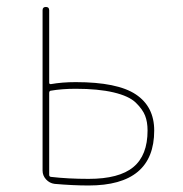

<svg xmlns="http://www.w3.org/2000/svg" viewBox="-20 -540 540 566"><path d="M125 -265.6V-24.4Q125 -19.5 129.9 -18.6Q180.7 -12.7 241.2 -12.7Q331.1 -12.7 373 -47.4Q415 -82 415 -155.3Q415 -180.7 407.7 -199.2Q400.4 -217.8 380.4 -237.3Q360.4 -256.8 314.9 -267.6Q269.5 -278.3 203.1 -278.3Q162.1 -278.3 128.9 -272.5Q125 -271.5 125 -265.6ZM140.6 2Q126 0 115.7 -11.2Q105.5 -22.5 105.5 -37.1V-509.8Q105.5 -519.5 115.2 -519.5Q125 -519.5 125 -509.8V-295.9Q125 -292 129.9 -292Q163.1 -297.9 203.1 -297.9Q326.2 -297.9 380.4 -261.7Q434.6 -225.6 434.6 -155.3Q434.6 6.8 241.2 6.8Q195.3 6.8 140.6 2Z"/></svg>

Font: Rounded-X Mgen+ 1mn thin
Style: Regular
Weight: 100
Designer: [Source Han Sans]
Ryoko NISHIZUKA  (kana & ideographs); Paul D. Hunt (Latin, Greek & Cyrillic); Wenlong ZHANG  (bopomofo
Version: Version 1.059.20150602